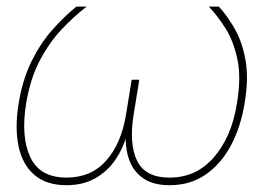

<svg xmlns="http://www.w3.org/2000/svg" viewBox="-20 -542 787 568"><path d="M176.8 5.9Q116.7 5.9 81.3 -24.9Q45.9 -55.7 34.7 -110.4Q23.4 -165 35.2 -236.3Q46.9 -307.6 73.5 -361.1Q100.1 -414.6 135 -453.9Q169.9 -493.2 206.1 -522.5H236.3Q201.2 -495.6 164.6 -457.5Q127.9 -419.4 98.9 -365.2Q69.8 -311 57.1 -234.9Q41.5 -136.7 69.8 -76.7Q98.1 -16.6 176.8 -16.6Q249.5 -16.6 294.2 -66.9Q338.9 -117.2 353 -204.1L369.6 -306.2H392.1L375.5 -204.1Q361.3 -117.2 385.3 -66.9Q409.2 -16.6 481.9 -16.6Q560.5 -16.6 612.8 -76.7Q665 -136.7 680.7 -234.9Q693.8 -311 682.6 -365.2Q671.4 -419.4 647.5 -457.5Q623.5 -495.6 597.7 -522.5H627.4Q654.3 -493.2 676 -453.9Q697.8 -414.6 706.8 -361.1Q715.8 -307.6 703.6 -236.3Q691.9 -165 662.4 -110.4Q632.8 -55.7 587.4 -24.9Q542 5.9 481.9 5.9Q433.6 5.9 404.3 -14.2Q375 -34.2 362.5 -68.4Q350.1 -102.5 352.1 -145H356Q344.2 -102.5 320.6 -68.4Q296.9 -34.2 261 -14.2Q225.1 5.9 176.8 5.9Z"/></svg>

Font: Inter 28pt Thin
Style: Italic
Weight: 250
Italic angle: -9.3988°
Designer: Rasmus Andersson
Foundry: rsms
Version: Version 4.001;git-66647c0bb